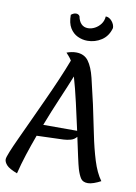

<svg xmlns="http://www.w3.org/2000/svg" viewBox="-124 -1140 883 1244"><g transform="rotate(10 317.5 -517.5)"><path d="M468 -64Q461 -88 449 -143Q437 -198 422 -268Q407 -249 383.5 -242.5Q360 -236 337 -235L161 -229Q136 -161 114.5 -95Q93 -29 78 33Q25 13 7.5 -6.5Q-10 -26 -10 -44Q-10 -56 6 -95.5Q22 -135 49 -193Q76 -251 108.5 -321.5Q141 -392 175.5 -467Q210 -542 241 -614Q272 -686 295 -747Q285 -763 275 -774Q265 -785 258 -793Q291 -805 320 -805Q373 -805 401 -767.5Q429 -730 446 -660Q463 -590 485 -493Q506 -396 524.5 -304Q543 -212 566.5 -136Q590 -60 625 -12Q603 0 580 8Q557 16 541 16Q508 16 494 -4.5Q480 -25 468 -64ZM191 -306H414Q395 -393 374 -485Q353 -577 332 -649Q304 -579 266 -490.5Q228 -402 191 -306ZM243 -1039Q250 -1045 258.5 -1049Q267 -1053 276 -1053Q292 -1053 300 -1040Q306 -1008 323 -990.5Q340 -973 367 -973Q390 -973 412.5 -985Q435 -997 450.5 -1018Q466 -1039 468 -1068Q491 -1068 509 -1046.5Q527 -1025 527 -1002Q512 -947 470 -919.5Q428 -892 377 -892Q344 -892 313 -906.5Q282 -921 262.5 -953Q243 -985 243 -1039Z"/></g></svg>

Font: Merienda Medium
Style: Regular
Weight: 500
Designer: Eduardo Rodriguez Tunni
Foundry: Eduardo Rodriguez Tunni
Version: Version 2.001; ttfautohint (v1.8.4.7-5d5b)